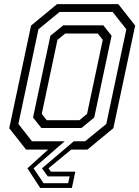

<svg xmlns="http://www.w3.org/2000/svg" viewBox="-20 -720 670 924"><path d="M205 -141.5H362L399 -172L474.5 -528L450.5 -558.5H293.5L256.5 -528L181 -172ZM134 -40H389.5L491.5 -123.5L588 -579L522 -662.5H266.5L165 -579L68.5 -123.5ZM179 -104 139 -154.5 222.5 -548 284.5 -598H477.5L517 -548L433.5 -154.5L372 -104ZM291 -40 141.5 90 189.5 161.5H308L315 129H210L182 90L335 -40ZM549.5 -700 630.5 -597 525.5 -103 400.5 0H322.5L213.5 90L225 106H342.5L326 184.5H173.5L112 90L211.5 0H105.5L24.5 -103L129.5 -597L254.5 -700Z"/></svg>

Font: Tourney
Style: Italic
Weight: 400
Italic angle: -12°
Version: Version 1.015